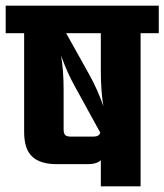

<svg xmlns="http://www.w3.org/2000/svg" viewBox="-40 -656 579 676"><path d="M519 -636V-539H455V0H315V-92Q301 -78 268 -78H160Q102 -78 73.5 -104.5Q45 -131 45 -191V-539H-20V-636ZM210 -175H289Q309 -175 313 -189L224 -351Q198 -397 175 -460Q184 -410 184 -339V-201Q184 -186 189.5 -180.5Q195 -175 210 -175ZM315 -409V-539H193L274 -394Q304 -340 324 -282Q315 -334 315 -409Z"/></svg>

Font: Teko SemiBold
Style: Regular
Weight: 600
Designer: Manushi Parikh, Jonny Pinhorn
Foundry: Indian Type Foundry
Version: Version 1.106;PS 1.0;hotconv 1.0.78;makeotf.lib2.5.61930; tt